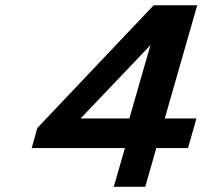

<svg xmlns="http://www.w3.org/2000/svg" viewBox="-20 -714 795 734"><path d="M567.4 -693.8H733.9L609.9 -261.2H731L698.7 -147.9H577.6L535.2 0H415L457.5 -147.9H101.1L123 -225.1ZM474.6 -261.2 555.2 -541.5 288.1 -261.2Z"/></svg>

Font: Cantarell
Style: Bold Italic
Weight: 700
Italic angle: -16°
Designer: Dave Crossland
Version: Version 1.004